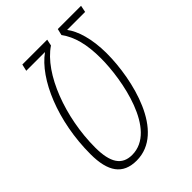

<svg xmlns="http://www.w3.org/2000/svg" viewBox="-209 -819 934 934"><g transform="rotate(-45 258.5 -352.0)"><path d="M176 10C373 10 442 -284 442 -462C442 -564 417 -639 386 -679H510L517 -714H357L349 -681C387 -629 405 -561 405 -465C405 -319 351 -25 180 -25C110 -25 78 -74 78 -178C78 -384 160 -603 277 -681L284 -714H113L105 -679H234C125 -601 39 -398 39 -171C39 -51 81 10 176 10Z"/></g></svg>

Font: Noto Sans ExtraCondensed ExtraLight
Style: Italic
Weight: 200
Width: 2
Italic angle: -12°
Designer: Monotype Design Team
Foundry: Monotype Imaging Inc.
Version: Version 2.013